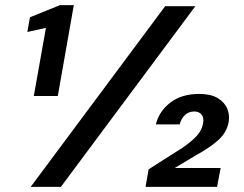

<svg xmlns="http://www.w3.org/2000/svg" viewBox="-20 -724 944 744"><path d="M111 -352 158 -616 86 -600 96 -657 212 -704H266L204 -352ZM99 0 620 -700H737L216 0ZM544 0 556 -68 688 -152Q719 -173 740.5 -195.5Q762 -218 767 -246Q771 -268 761 -280Q751 -292 733 -292Q712 -292 697.5 -279Q683 -266 676 -242H584Q596 -292 639.5 -326Q683 -360 752 -360Q796 -360 822.5 -344.5Q849 -329 860 -304.5Q871 -280 866 -251Q859 -212 828 -183Q797 -154 737 -121L657 -73H835L821 0Z"/></svg>

Font: DM Sans SemiBold
Style: Italic
Weight: 600
Italic angle: -10°
Designer: Colophon Foundry, Jonny Pinhorn
Foundry: Colophon Foundry
Version: Version 4.004;gftools[0.9.30]